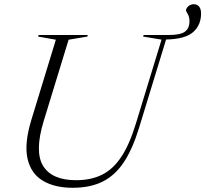

<svg xmlns="http://www.w3.org/2000/svg" viewBox="-20 -881 974 911"><path d="M187 -305.5Q143 -160.5 185 -93.2Q227 -26 341 -26Q411 -26 463.2 -51.5Q515.5 -77 555 -136Q594.5 -195 625 -295.5L746.5 -693L659 -707.5L661.5 -715H782.5Q836 -715 857.5 -730.8Q879 -746.5 879 -780.5Q879 -801 870.8 -814.5Q862.5 -828 862.5 -831Q862.5 -841 873.2 -851Q884 -861 900 -861Q915 -861 924.5 -850Q934 -839 934 -817Q934 -762 896.5 -728.8Q859 -695.5 768 -693.5L639.5 -273.5Q609.5 -175.5 568.5 -112.8Q527.5 -50 468.2 -20Q409 10 325 10Q239 10 182.8 -23.8Q126.5 -57.5 110.5 -128.8Q94.5 -200 129 -313L245 -692.5L161 -707.5L163 -715H396.5L394.5 -707.5L305.5 -692.5Z"/></svg>

Font: Newsreader Display Light
Style: Italic
Weight: 300
Italic angle: -17°
Designer: Hugues Gentile
Foundry: Production Type
Version: Version 1.001